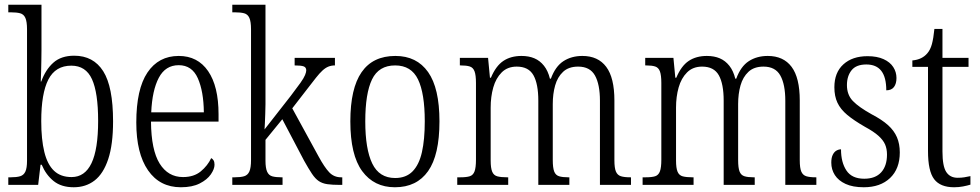

<svg xmlns="http://www.w3.org/2000/svg" viewBox="-20 -780 4135 810"><path d="M291 10Q239 10 206.5 -16Q174 -42 156 -85H151L141 0H15V-32H25Q50 -32 65 -36.5Q80 -41 87 -56Q94 -71 94 -102V-656Q94 -689 87 -704.5Q80 -720 65 -724Q50 -728 26 -728H15V-760H155V-569Q155 -551 154.5 -526.5Q154 -502 153.5 -478Q153 -454 152 -436H154Q172 -486 205 -515.5Q238 -545 293 -545Q374 -545 415.5 -479.5Q457 -414 457 -268Q457 -170 436.5 -108.5Q416 -47 379 -18.5Q342 10 291 10ZM282 -33Q338 -33 366 -91.5Q394 -150 394 -270Q394 -389 368 -446Q342 -503 281 -503Q214 -503 184 -444.5Q154 -386 154 -269Q154 -192 167 -139Q180 -86 208 -59.5Q236 -33 282 -33Z M743 10Q654 10 604.5 -61.5Q555 -133 555 -263Q555 -404 602 -474Q649 -544 734 -544Q814 -544 858 -480Q902 -416 902 -298V-267H617Q618 -147 653.5 -90Q689 -33 752 -33Q798 -33 827 -57Q856 -81 871 -113Q877 -110 881 -103.5Q885 -97 885 -85Q885 -67 869.5 -44.5Q854 -22 822.5 -6Q791 10 743 10ZM840 -306Q839 -395 814.5 -450Q790 -505 734 -505Q678 -505 650 -452Q622 -399 618 -306Z M960 0V-32H970Q995 -32 1010 -36.5Q1025 -41 1032 -56.5Q1039 -72 1039 -105V-656Q1039 -689 1032 -704.5Q1025 -720 1010 -724Q995 -728 971 -728H960V-760H1100V-374Q1100 -360 1100 -340Q1100 -320 1099 -299Q1098 -278 1097.5 -260.5Q1097 -243 1096 -234L1207 -376Q1233 -410 1247.5 -430.5Q1262 -451 1267 -463.5Q1272 -476 1272 -483Q1272 -496 1261 -500Q1250 -504 1223 -504V-536H1393V-504Q1378 -504 1365.5 -499Q1353 -494 1340.5 -482.5Q1328 -471 1313 -452Q1298 -433 1278 -407L1213 -323L1324 -120Q1349 -74 1369 -53Q1389 -32 1419 -32H1424V0H1413Q1382 0 1361 -3Q1340 -6 1325 -16Q1310 -26 1296 -47Q1282 -68 1263 -102L1171 -277L1100 -190V-102Q1100 -71 1107 -55.5Q1114 -40 1129 -36Q1144 -32 1167 -32H1172V0Z M1646 10Q1558 10 1508 -58Q1458 -126 1458 -268Q1458 -407 1505.5 -475.5Q1553 -544 1648 -544Q1738 -544 1786 -476Q1834 -408 1834 -268Q1834 -126 1786 -58Q1738 10 1646 10ZM1647 -29Q1693 -29 1720.5 -57Q1748 -85 1760 -138Q1772 -191 1772 -268Q1772 -386 1743.5 -445Q1715 -504 1647 -504Q1578 -504 1549.5 -445Q1521 -386 1521 -268Q1521 -151 1550.5 -90Q1580 -29 1647 -29Z M1909 0V-32H1922Q1948 -32 1962 -36.5Q1976 -41 1982 -57Q1988 -73 1988 -106V-430Q1988 -463 1982 -479Q1976 -495 1962 -499.5Q1948 -504 1924 -504H1920V-536H2039L2047 -452H2051Q2072 -502 2103.5 -523Q2135 -544 2180 -544Q2211 -544 2234.5 -534Q2258 -524 2275 -502.5Q2292 -481 2300 -448H2304Q2323 -500 2357 -522Q2391 -544 2437 -544Q2503 -544 2537.5 -498Q2572 -452 2572 -356V-104Q2572 -71 2578.5 -56Q2585 -41 2599.5 -36.5Q2614 -32 2639 -32H2642V0H2511V-355Q2511 -424 2490 -461.5Q2469 -499 2419 -499Q2379 -499 2355.5 -477Q2332 -455 2322 -419.5Q2312 -384 2312 -341V-105Q2312 -72 2318 -56.5Q2324 -41 2338.5 -36.5Q2353 -32 2377 -32H2382V0H2251V-355Q2251 -426 2230.5 -462.5Q2210 -499 2160 -499Q2121 -499 2096.5 -474.5Q2072 -450 2061 -411Q2050 -372 2050 -326V-103Q2050 -71 2056.5 -55.5Q2063 -40 2078.5 -36Q2094 -32 2119 -32H2124V0Z M2691 0V-32H2704Q2730 -32 2744 -36.5Q2758 -41 2764 -57Q2770 -73 2770 -106V-430Q2770 -463 2764 -479Q2758 -495 2744 -499.5Q2730 -504 2706 -504H2702V-536H2821L2829 -452H2833Q2854 -502 2885.5 -523Q2917 -544 2962 -544Q2993 -544 3016.5 -534Q3040 -524 3057 -502.5Q3074 -481 3082 -448H3086Q3105 -500 3139 -522Q3173 -544 3219 -544Q3285 -544 3319.5 -498Q3354 -452 3354 -356V-104Q3354 -71 3360.5 -56Q3367 -41 3381.5 -36.5Q3396 -32 3421 -32H3424V0H3293V-355Q3293 -424 3272 -461.5Q3251 -499 3201 -499Q3161 -499 3137.5 -477Q3114 -455 3104 -419.5Q3094 -384 3094 -341V-105Q3094 -72 3100 -56.5Q3106 -41 3120.5 -36.5Q3135 -32 3159 -32H3164V0H3033V-355Q3033 -426 3012.5 -462.5Q2992 -499 2942 -499Q2903 -499 2878.5 -474.5Q2854 -450 2843 -411Q2832 -372 2832 -326V-103Q2832 -71 2838.5 -55.5Q2845 -40 2860.5 -36Q2876 -32 2901 -32H2906V0Z M3624 10Q3578 10 3547.5 -4Q3517 -18 3502 -41.5Q3487 -65 3487 -94Q3487 -114 3493 -126.5Q3499 -139 3508.5 -144.5Q3518 -150 3528 -150Q3528 -95 3551 -60.5Q3574 -26 3626 -26Q3673 -26 3697.5 -53Q3722 -80 3722 -128Q3722 -152 3714 -170.5Q3706 -189 3686 -207Q3666 -225 3629 -245Q3582 -272 3554 -295.5Q3526 -319 3513 -346.5Q3500 -374 3500 -412Q3500 -474 3538 -508.5Q3576 -543 3640 -543Q3680 -543 3707.5 -530.5Q3735 -518 3748.5 -497Q3762 -476 3762 -451Q3762 -427 3751.5 -413Q3741 -399 3719 -399Q3719 -454 3698 -481Q3677 -508 3635 -508Q3592 -508 3572.5 -483.5Q3553 -459 3553 -421Q3553 -380 3578 -354Q3603 -328 3657 -298Q3701 -275 3726.5 -252Q3752 -229 3764 -201Q3776 -173 3776 -137Q3776 -68 3735 -29Q3694 10 3624 10Z M4005 10Q3947 10 3921 -24Q3895 -58 3895 -143V-498H3829V-525Q3850 -527 3865.5 -534.5Q3881 -542 3892 -555Q3905 -570 3911.5 -594Q3918 -618 3922 -658H3956V-536H4066V-498H3956V-141Q3956 -79 3972 -54.5Q3988 -30 4020 -30Q4036 -30 4048 -32Q4060 -34 4074 -37V-1Q4061 3 4043 6.5Q4025 10 4005 10Z"/></svg>

Font: Noto Serif Khmer Condensed Light
Style: Regular
Weight: 300
Width: 3
Designer: Danh Hong and the Monotype Design Team
Foundry: Monotype Imaging Inc.
Version: Version 2.004